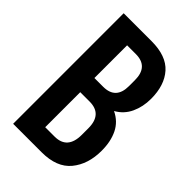

<svg xmlns="http://www.w3.org/2000/svg" viewBox="-214 -791 872 872"><g transform="rotate(45 221.5 -355.0)"><path d="M45 0V-710H224Q319 -710 363.5 -660Q408 -610 408 -523Q408 -472 388.5 -430Q369 -388 328 -365Q374 -343 395 -300Q416 -257 416 -198Q416 -111 370.5 -55.5Q325 0 228 0ZM215 -618H159V-408H215Q296 -408 296 -493V-531Q296 -618 215 -618ZM159 -92H219Q301 -92 301 -185V-227Q301 -317 219 -317H159Z"/></g></svg>

Font: Special Gothic Condensed One
Style: Regular
Weight: 400
Designer: Alistair McCready
Foundry: Monolith
Version: Version 1.010; ttfautohint (v1.8.4.7-5d5b)